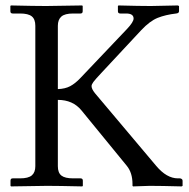

<svg xmlns="http://www.w3.org/2000/svg" viewBox="-20 -666 677 687"><path d="M187 -308.6V-71.3Q187 -47.9 199.7 -37.8Q212.4 -27.8 241.7 -27.8H268.1Q276.4 -27.8 276.4 -19.5V-1L274.4 1Q187.5 -1 148.4 -1L19.5 1L17.6 -1V-19.5Q17.6 -27.8 25.4 -27.8H51.8Q81.5 -27.8 94 -38.6Q106.4 -49.3 106.4 -71.3V-573.7Q106.4 -597.2 93.8 -607.4Q81.1 -617.7 51.8 -617.7H25.4Q17.1 -617.7 17.1 -626V-644.5L19 -646.5Q106 -644.5 145 -644.5L273.9 -646.5L275.9 -644.5V-626Q275.9 -617.7 268.1 -617.7H241.7Q211.9 -617.7 199.5 -606.7Q187 -595.7 187 -573.7V-347.2Q213.4 -348.1 231.2 -357.7Q249 -367.2 267.1 -386.2L434.6 -562.5Q458 -587.4 458 -599.6Q458 -617.7 431.2 -617.7H410.2Q401.9 -617.7 401.9 -626V-644.5L403.8 -646.5Q480.5 -644.5 519.5 -644.5L616.2 -646.5L620.6 -644.5V-626Q620.6 -618.7 610.4 -617.7Q572.3 -613.3 544.2 -602.1Q516.1 -590.8 485.4 -558.1L344.7 -407.2Q320.8 -381.8 314.2 -372.8Q307.6 -363.8 307.6 -357.9Q307.6 -347.7 319.8 -332.5L538.6 -72.8Q576.2 -27.8 616.7 -27.8H623.5Q627 -27.8 630.1 -25.6Q633.3 -23.4 633.3 -19.5V-1L629.9 1Q555.2 -1 516.1 -1L456.1 1L454.1 -1V-7.3Q454.1 -47.9 433.6 -72.8L271.5 -271Q240.7 -308.6 187 -308.6Z"/></svg>

Font: Libertinage
Style: b
Weight: 400
Designer: OSP
Foundry: OSP
Version: Version 1.0; 2008; OFL relea